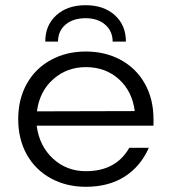

<svg xmlns="http://www.w3.org/2000/svg" viewBox="-20 -708 660 738"><path d="M310 -510Q385 -510 444.5 -477.5Q504 -445 537 -386Q570 -327 570 -250V-225H121Q131 -147 183.5 -98.5Q236 -50 310 -50Q426 -50 477 -140H552Q521 -69 459.5 -29.5Q398 10 310 10Q235 10 175.5 -22.5Q116 -55 83 -114Q50 -173 50 -250Q50 -327 83 -386Q116 -445 175.5 -477.5Q235 -510 310 -510ZM498 -281Q488 -358 436.5 -404Q385 -450 310 -450Q237 -450 184.5 -403.5Q132 -357 122 -280ZM309 -638Q261 -638 232 -613.5Q203 -589 203 -548H154Q154 -611 196.5 -649.5Q239 -688 309 -688Q379 -688 421.5 -649.5Q464 -611 464 -548H413Q413 -588 384.5 -613Q356 -638 309 -638Z"/></svg>

Font: Goli Light
Style: Regular
Weight: 300
Designer: jaikishan Patel
Foundry: MagicType
Version: Version 1.000